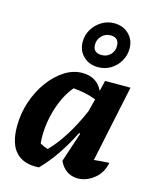

<svg xmlns="http://www.w3.org/2000/svg" viewBox="-117 -854 764 942"><g transform="rotate(15 265.5 -383.0)"><path d="M171 5Q95 10 55 -31.5Q15 -73 15 -163Q15 -227 35 -287Q55 -347 89.5 -394.5Q124 -442 167.5 -470Q211 -498 258 -498Q332 -498 362 -435L375 -489H504L422 -100Q440 -102 459.5 -103.5Q479 -105 499 -106Q489 -53 450 -22.5Q411 8 368 8Q338 8 313.5 -8Q289 -24 274 -56L324 -207L318 -209Q287 -147 251 -93.5Q215 -40 171 5ZM149 -111Q170 -99 189 -93Q270 -175 335 -325L351 -389Q299 -409 235 -414Q205 -379 184 -329Q163 -279 153.5 -223Q144 -167 149 -111ZM323 -545Q278 -545 248.5 -573.5Q219 -602 219 -646Q219 -681 236.5 -710Q254 -739 283 -756.5Q312 -774 346 -774Q391 -774 420.5 -745.5Q450 -717 450 -673Q450 -638 432.5 -608.5Q415 -579 386.5 -562Q358 -545 323 -545ZM325 -607Q352 -607 369.5 -625Q387 -643 387 -669Q387 -712 343 -712Q318 -712 299.5 -693.5Q281 -675 281 -649Q281 -607 325 -607Z"/></g></svg>

Font: Piazzolla
Style: Bold Italic
Weight: 700
Italic angle: -11.3°
Designer: Juan Pablo del Peral
Foundry: Huerta Tipografica
Version: Version 1.330